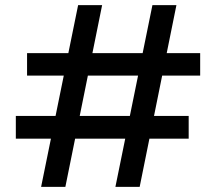

<svg xmlns="http://www.w3.org/2000/svg" viewBox="-20 -732 849 752"><path d="M432 0 577 -712H671L527 0ZM141 0 286 -712H380L236 0ZM42 -189V-278H719V-189ZM86 -436V-524H764V-436Z"/></svg>

Font: DM Sans 12pt Medium
Style: Regular
Weight: 500
Version: Version 4.004;gftools[0.9.30]